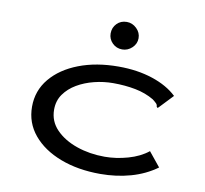

<svg xmlns="http://www.w3.org/2000/svg" viewBox="-77 -752 903 846"><g transform="rotate(10 375.0 -329.0)"><path d="M424 11Q324 11 245.5 -19Q167 -49 122 -103Q77 -157 77 -229Q77 -301 122 -355Q167 -409 245 -439Q323 -469 423 -469Q507 -469 575 -446.5Q643 -424 685 -384L630 -326L623 -319L618 -324Q618 -332 613 -337.5Q608 -343 595 -353Q558 -375 511.5 -384Q465 -393 412 -393Q369 -393 327 -382.5Q285 -372 251 -352Q217 -332 196 -302.5Q175 -273 175 -233Q175 -181 211 -144Q247 -107 305 -87Q363 -67 430 -67Q481 -67 534 -82Q587 -97 623 -126L675 -62Q624 -25 560 -7Q496 11 424 11ZM424 -546Q398 -546 380 -564Q362 -582 362 -607Q362 -633 379.5 -651Q397 -669 424 -669Q449 -669 468 -650.5Q487 -632 487 -607Q487 -582 468 -564Q449 -546 424 -546Z"/></g></svg>

Font: Inconsolata ExtraExpanded Medium
Style: Regular
Weight: 500
Width: 8
Monospace: yes
Designer: Raph Levien, Cyreal, Brenton Simpson
Foundry: Raph Levien, Cyreal, Google
Version: Version 3.001; ttfautohint (v1.8.2.53-6de2)